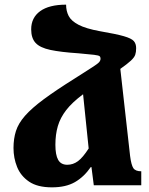

<svg xmlns="http://www.w3.org/2000/svg" viewBox="-20 -796 642 825"><path d="M203 9Q141 9 105 -15.5Q69 -40 53.5 -78.5Q38 -117 38 -160Q38 -200 48.5 -233Q59 -266 87.5 -298.5Q116 -331 168 -369.5Q220 -408 303 -460Q353 -492 376.5 -507Q400 -522 406 -529Q412 -536 412 -544Q412 -551 408 -554.5Q404 -558 384 -560.5Q364 -563 317 -567Q241 -572 196.5 -581.5Q152 -591 133 -611.5Q114 -632 114 -670Q114 -720 152.5 -748Q191 -776 264 -776Q264 -749 275 -727.5Q286 -706 317.5 -689.5Q349 -673 409 -662Q479 -650 512 -640.5Q545 -631 555 -619.5Q565 -608 565 -589Q565 -572 561 -560.5Q557 -549 542.5 -535.5Q528 -522 497 -500L539 -126Q544 -87 553 -73.5Q562 -60 587 -60V0H383L373 -78H370Q341 -36 302 -13.5Q263 9 203 9ZM218 -174Q218 -130 230 -109Q242 -88 269 -88Q294 -88 315 -103.5Q336 -119 361 -158L337 -391Q290 -356 264.5 -323Q239 -290 228.5 -254Q218 -218 218 -174Z"/></svg>

Font: Noto Serif Armenian SemiCondensed Black
Style: Regular
Weight: 900
Width: 4
Designer: Monotype Design Team
Foundry: Monotype Imaging Inc.
Version: Version 2.008; ttfautohint (v1.8.4.7-5d5b)